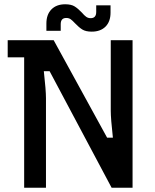

<svg xmlns="http://www.w3.org/2000/svg" viewBox="-20 -878 725 898"><path d="M93 -610H16V-690H231L481 -234H508Q498 -324 498 -360V-690H600V0H502L212 -545H185Q195 -455 195 -419V0H93ZM331 -769Q319 -782 310.5 -788Q302 -794 290 -794Q264 -794 264 -765V-734H197V-768Q197 -810 220.5 -834Q244 -858 285 -858Q313 -858 329 -848Q345 -838 363 -819Q374 -806 383 -799.5Q392 -793 404 -793Q430 -793 430 -822V-853H497V-819Q497 -777 473.5 -753.5Q450 -730 409 -730Q381 -730 365 -740Q349 -750 331 -769Z"/></svg>

Font: Mozilla Headline BETA
Style: Regular
Weight: 400
Designer: Studio DRAMA
Foundry: Studio DRAMA
Version: Version 0.100